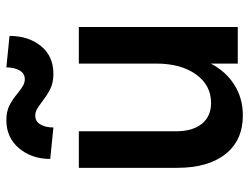

<svg xmlns="http://www.w3.org/2000/svg" viewBox="-110 -658 784 604"><g transform="rotate(-90 282.0 -356.0)"><path d="M56 -191V-500H171V-195Q171 -142 194.5 -113Q218 -84 260 -84Q316 -84 350 -131.5Q384 -179 384 -257V-500H499V0H384V-85Q360 -38 317.5 -11Q275 16 221 16Q143 16 99.5 -38.5Q56 -93 56 -191ZM206 -728Q233 -728 252 -718.5Q271 -709 291 -692Q305 -681 314.5 -675.5Q324 -670 335 -670Q353 -670 362.5 -686.5Q372 -703 372 -728L471 -718Q471 -658 439 -619Q407 -580 352 -580Q325 -580 306 -589Q287 -598 265 -615Q249 -627 240 -632Q231 -637 220 -637Q202 -637 192.5 -621Q183 -605 183 -580L84 -590Q84 -648 117.5 -688Q151 -728 206 -728Z"/></g></svg>

Font: MedMera Sans Semibold
Style: Regular
Weight: 600
Designer: Kasper Nordkvist
Foundry: UNCUT.wtf
Version: Version 1.300